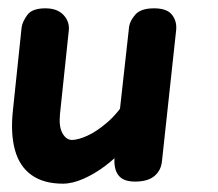

<svg xmlns="http://www.w3.org/2000/svg" viewBox="-20 -436 524 461"><path d="M304 0Q276 0 264.5 -15Q253 -30 255 -57L290 -372Q292 -386 305 -401Q318 -416 350 -416Q381 -416 393 -400.5Q405 -385 403 -364L369 -50Q367 -27 351 -13.5Q335 0 304 0ZM131 5Q85 5 56 -15.5Q27 -36 16 -75.5Q5 -115 11 -171L32 -371Q34 -384 45.5 -400Q57 -416 89 -416Q118 -416 133 -399.5Q148 -383 145 -361L124 -162Q121 -132 130 -116Q139 -100 153 -100Q167 -100 189.5 -110Q212 -120 238 -142.5Q264 -165 287 -202L276 -77Q258 -57 233 -38Q208 -19 181 -7Q154 5 131 5Z"/></svg>

Font: Edu NSW ACT Foundation
Style: Bold
Weight: 700
Version: Version 1.003